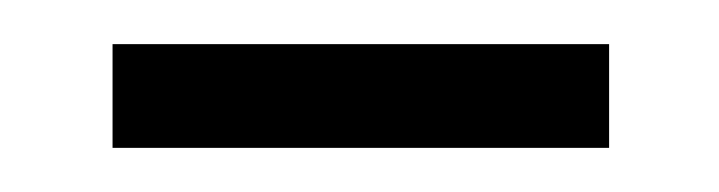

<svg xmlns="http://www.w3.org/2000/svg" viewBox="-20 -680 326 87"><path d="M256 -660V-613H31V-660Z"/></svg>

Font: Mukta Light
Style: Regular
Weight: 300
Designer: Girish Dalvi and Yashodeep Gholap
Foundry: Ek Type
Version: Version 2.538;PS 1.002;hotconv 16.6.51;makeotf.lib2.5.65220;